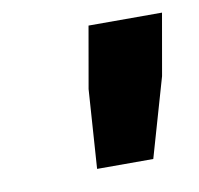

<svg xmlns="http://www.w3.org/2000/svg" viewBox="-44 -745 363 350"><g transform="rotate(-10 138.0 -570.0)"><path d="M120 -586 140 -700H276L256 -586L214 -440H110Z"/></g></svg>

Font: Chakra Petch
Style: Bold Italic
Weight: 700
Italic angle: -10°
Designer: Katatrad Aksorn Co.,Ltd.
Foundry: Cadson Demak Co.,Ltd.
Version: Version 1.000; ttfautohint (v1.6)